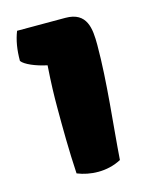

<svg xmlns="http://www.w3.org/2000/svg" viewBox="-93 -633 569 707"><g transform="rotate(-15 191.5 -279.5)"><path d="M115.2 -4.9C139.2 4.9 166.5 10.3 194.3 10.3C224.6 10.3 255.4 3.4 282.2 -11.2C291 -137.2 311.5 -301.8 311.5 -441.9C311.5 -503.9 306.6 -568.8 223.6 -568.8H39.6C26.9 -536.6 21 -501.5 21 -458.5C33.2 -442.9 71.3 -426.3 115.2 -417C110.4 -347.2 109.4 -302.7 109.4 -258.8C109.4 -179.7 109.9 -92.3 115.2 -4.9Z"/></g></svg>

Font: Kavoon
Style: Regular
Weight: 400
Designer: Viktoriya Grabowska
Foundry: Viktoriya Grabowska
Version: Version 1.002